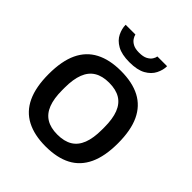

<svg xmlns="http://www.w3.org/2000/svg" viewBox="-203 -850 989 989"><g transform="rotate(45 291.5 -355.5)"><path d="M291 12Q209 12 152.5 -17.5Q96 -47 67.5 -108Q39 -169 39 -263Q39 -358 67.5 -418.5Q96 -479 152.5 -508.5Q209 -538 291 -538Q375 -538 431 -508.5Q487 -479 515.5 -418.5Q544 -358 544 -263Q544 -169 515.5 -108Q487 -47 431 -17.5Q375 12 291 12ZM291 -74Q341 -74 373 -93.5Q405 -113 420.5 -153Q436 -193 436 -254V-272Q436 -333 420.5 -373Q405 -413 373 -432.5Q341 -452 291 -452Q242 -452 210 -432.5Q178 -413 162.5 -373Q147 -333 147 -272V-254Q147 -193 162.5 -153Q178 -113 210 -93.5Q242 -74 291 -74ZM290 -600Q234 -600 201 -618.5Q168 -637 154 -666Q140 -695 140 -723H211Q213 -713 221 -700.5Q229 -688 245.5 -679Q262 -670 290 -670Q320 -670 337 -679Q354 -688 362 -700.5Q370 -713 371 -723H442Q442 -695 427.5 -666Q413 -637 380 -618.5Q347 -600 290 -600Z"/></g></svg>

Font: Archivo SemiBold Medium
Style: Regular
Weight: 500
Version: Version 2.001